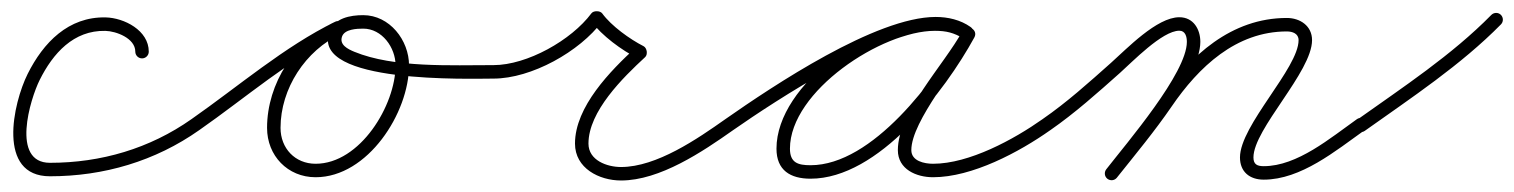

<svg xmlns="http://www.w3.org/2000/svg" viewBox="-20 -299 2697 342"><path d="M245 -207C245 -207 245 -207 245 -207C245 -245 201 -267.2 168.3 -268C101.8 -269.5 57.2 -223.2 29.3 -167.4C3.3 -115.3 -26.1 15 69 15C164.8 15 256.4 -11.9 334.9 -67.2C340.3 -71 341.6 -78.5 337.8 -83.9C334 -89.3 326.5 -90.6 321.1 -86.8C321.1 -86.8 321.1 -86.8 321.1 -86.8C246.6 -34.3 159.8 -9 69 -9C-0.9 -9 33.7 -122.6 50.7 -156.6C74.3 -203.9 111 -245.3 167.7 -244C186.6 -243.6 221 -231 221 -207C221 -200.4 226.4 -195 233 -195C239.6 -195 245 -200.4 245 -207Z M318.2 -70.1C322 -64.7 329.4 -63.4 334.9 -67.2C416.6 -124.2 498.3 -195 587.6 -238.7C593.6 -241.6 596.1 -248.8 593.2 -254.7C590.2 -260.7 583.1 -263.2 577.1 -260.3C577.1 -260.3 577.1 -260.3 577.1 -260.3C486.5 -216 404 -144.7 321.1 -86.8C315.7 -83 314.4 -75.6 318.2 -70.1ZM593.3 -254.5C590.5 -260.5 583.3 -263.1 577.3 -260.4C505.5 -227.1 455.7 -150.4 455.7 -71.2C455.7 -21.8 492.3 16.7 542.2 16.7C635.2 16.7 708.6 -98.2 708.6 -182.5C708.6 -227.5 673.9 -272 627 -272C603.8 -272 575.4 -266.9 566.7 -242C566.7 -242 566.7 -242 566.7 -242C566.7 -242 566.7 -242 566.7 -242C533.5 -149.1 819.8 -159 859 -159C865.6 -159 871 -164.4 871 -171C871 -177.6 865.6 -183 859 -183C784 -183.1 681.7 -177.7 611.1 -206.8C599.7 -211.5 584 -219.2 589.3 -234C589.3 -234 589.3 -234 589.3 -234C589.3 -234 589.3 -234 589.3 -234C593.9 -247.1 615.6 -248 627 -248C660.5 -248 684.6 -214.2 684.6 -182.5C684.6 -111.7 621.5 -7.3 542.2 -7.3C505.5 -7.3 479.7 -34.9 479.7 -71.2C479.7 -141.1 524 -209.2 587.4 -238.6C593.4 -241.4 596 -248.5 593.3 -254.5Z M847 -171C847 -164.4 852.4 -159 859 -159C926.6 -159 1012.6 -207.1 1052.6 -260.8C1054.6 -263.4 1048.8 -264.8 1043 -264.8C1037.2 -264.8 1031.4 -263.5 1033.3 -260.9C1052 -235.5 1087.4 -209.6 1115.6 -195.3C1118.6 -193.7 1119.2 -199.8 1118.4 -205.6C1117.6 -211.5 1115.4 -217.2 1112.9 -214.8C1067.6 -173.2 1004.2 -109 1004.2 -43.2C1004.2 0.7 1047.3 22.5 1086.2 22.5C1155.4 22.5 1231.5 -28.8 1285.9 -67.2C1291.3 -71 1292.6 -78.5 1288.8 -83.9C1285 -89.3 1277.5 -90.6 1272.1 -86.8C1222.4 -51.7 1149.6 -1.5 1086.2 -1.5C1061.2 -1.5 1028.2 -13.4 1028.2 -43.2C1028.2 -100.7 1089.8 -160.9 1129.1 -197.2C1131.7 -199.5 1132.5 -203.6 1132 -207.5C1131.4 -211.4 1129.5 -215.1 1126.4 -216.7C1101.7 -229.3 1069.1 -252.7 1052.7 -275.1C1050.8 -277.7 1046.9 -279 1043 -279C1039.2 -279.1 1035.3 -277.8 1033.4 -275.2C997.9 -227.5 919 -183 859 -183C852.4 -183 847 -177.6 847 -171Z M1269.2 -70.1C1273 -64.7 1280.4 -63.4 1285.9 -67.2C1361.9 -120.2 1552.5 -244.8 1646.6 -244.8C1663.5 -244.8 1681.1 -241.2 1695 -231.2C1701.2 -226.8 1707.8 -229.9 1711.1 -235.1C1714.5 -240.3 1714.6 -247.6 1708 -251.4C1687.1 -263.5 1670.1 -268.1 1645.3 -268.1C1537.1 -268.1 1363.1 -150.4 1363.1 -34.2C1363.1 4.5 1388 19.3 1423.7 19.3C1544.8 19.3 1663.2 -136.7 1715.5 -232.2C1719.4 -239.3 1716 -245.6 1710.8 -248.5C1705.5 -251.4 1698.3 -250.8 1694.5 -243.8C1661.3 -183.3 1579.3 -98.5 1579.3 -31.6C1579.3 2.7 1612.4 16.7 1642 16.7C1711.7 16.7 1795.3 -27.9 1850.9 -67.2C1856.3 -71 1857.6 -78.5 1853.8 -83.9C1850 -89.3 1842.5 -90.6 1837.1 -86.8C1837.1 -86.8 1837.1 -86.8 1837.1 -86.8C1785.7 -50.5 1706.4 -7.3 1642 -7.3C1626.6 -7.3 1603.3 -12 1603.3 -31.6C1603.3 -83.4 1687 -180.2 1715.5 -232.2C1719.4 -239.2 1716 -245.6 1710.8 -248.5C1705.5 -251.4 1698.3 -250.8 1694.5 -243.8C1647.1 -157.2 1534.1 -4.7 1423.7 -4.7C1401.2 -4.7 1387.1 -9.2 1387.1 -34.2C1387.1 -136.6 1550.8 -244.1 1645.3 -244.1C1666 -244.1 1678.8 -240.6 1696 -230.6C1702.6 -226.8 1708.9 -229.6 1712.1 -234.5C1715.2 -239.4 1715.2 -246.3 1709 -250.8C1690.9 -263.7 1668.6 -268.8 1646.6 -268.8C1540.2 -268.8 1357 -146.1 1272.1 -86.8C1266.7 -83 1265.4 -75.6 1269.2 -70.1Z M1834.1 -70.2C1837.9 -64.7 1845.4 -63.4 1850.8 -67.1C1894.9 -97.7 1935 -133.6 1975 -169.2C1996.4 -188.2 2050.2 -244.3 2080.7 -244.3C2091.6 -244.3 2094.1 -233.3 2094.1 -224.4C2094.1 -168.9 1987.7 -45.2 1950.5 2.6C1946.5 7.9 1947.4 15.4 1952.6 19.5C1957.9 23.5 1965.4 22.6 1969.5 17.4C2011.2 -36.3 2118.1 -159.5 2118.1 -224.4C2118.1 -247 2105.7 -268.3 2080.7 -268.3C2040.5 -268.3 1987.1 -212.1 1959 -187.1C1919.7 -152.1 1880.5 -116.8 1837.2 -86.9C1831.7 -83.1 1830.4 -75.6 1834.1 -70.2ZM1969.4 17.5C1969.4 17.5 1969.4 17.5 1969.4 17.5C2002.6 -24.1 2036.8 -65.3 2066.9 -109.2C2115.1 -179.7 2181.7 -243 2272.2 -243C2282.3 -243 2293.1 -239.2 2293.1 -227.5C2293.1 -177.6 2188.7 -75.8 2188.7 -18.6C2188.7 7.1 2206 21 2231 21C2297.3 21 2359.1 -30.4 2410.9 -67.2C2416.3 -71 2417.6 -78.5 2413.8 -83.9C2410 -89.3 2402.5 -90.6 2397.1 -86.8C2349.9 -53.4 2290.9 -3 2231 -3C2219.2 -3 2212.7 -6.3 2212.7 -18.6C2212.7 -69.3 2317.1 -170.9 2317.1 -227.5C2317.1 -252.9 2295.8 -267 2272.2 -267C2173.3 -267 2100 -200.1 2047.1 -122.8C2017.4 -79.3 1983.4 -38.6 1950.6 2.5C1946.5 7.7 1947.3 15.3 1952.5 19.4C1957.7 23.5 1965.3 22.7 1969.4 17.5Z M2394.2 -68.7C2398.1 -63.3 2405.5 -62 2411 -65.9C2493.7 -124.7 2582.2 -183.1 2653.6 -255.6C2658.2 -260.3 2658.1 -267.9 2653.4 -272.6C2648.7 -277.2 2641.1 -277.1 2636.4 -272.4C2636.4 -272.4 2636.4 -272.4 2636.4 -272.4C2566.1 -200.9 2478.6 -143.4 2397 -85.4C2391.6 -81.6 2390.4 -74.1 2394.2 -68.7Z"/></svg>

Font: FRB American Cursive Guidelines Light
Style: Italic
Weight: 300
Italic angle: -25°
Version: Version 2.0;Modular Font Editor K font №1